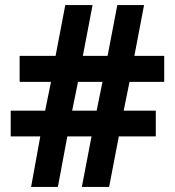

<svg xmlns="http://www.w3.org/2000/svg" viewBox="-20 -733 686 753"><path d="M488 -412 465 -299H591V-198H446L408 0H301L339 -198H244L207 0H102L138 -198H22V-299H157L180 -412H57V-514H198L236 -713H343L305 -514H402L440 -713H545L507 -514H624V-412ZM263 -299H359L382 -412H286Z"/></svg>

Font: Noto Sans Ol Chiki
Style: Regular
Weight: 400
Designer: Monotype Design Team, Lewis McGuffie
Foundry: Monotype Imaging Inc.
Version: Version 2.003